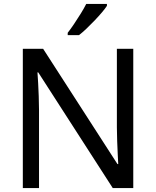

<svg xmlns="http://www.w3.org/2000/svg" viewBox="-20 -964 800 984"><path d="M663 0H558L176 -593H172Q174 -570 175.5 -538.5Q177 -507 178.5 -471.5Q180 -436 180 -399V0H97V-714H201L582 -123H586Q585 -139 583.5 -171Q582 -203 580.5 -241Q579 -279 579 -311V-714H663ZM528 -934Q519 -920 502 -900Q485 -880 464.5 -858.5Q444 -837 423.5 -817.5Q403 -798 385 -784H327V-796Q342 -815 359.5 -841Q377 -867 394 -894.5Q411 -922 422 -944H528Z"/></svg>

Font: Noto Sans Thai
Style: Regular
Weight: 400
Designer: Monotype Design Team
Foundry: Monotype Imaging Inc.
Version: Version 2.001